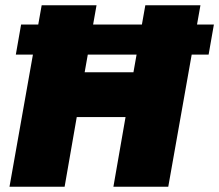

<svg xmlns="http://www.w3.org/2000/svg" viewBox="-20 -708 831 728"><path d="M16 0 138 -688H346L301 -434H486L531 -688H740L618 0H410L456 -264H271L225 0ZM40 -501 60 -615H791L771 -501Z"/></svg>

Font: Archivo SemiCondensed Black
Style: Italic
Weight: 900
Width: 4
Italic angle: -10°
Designer: Hector Gatti
Foundry: Omnibus-Type
Version: Version 2.001